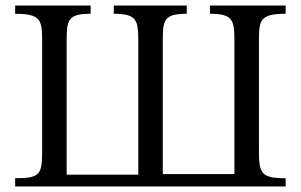

<svg xmlns="http://www.w3.org/2000/svg" viewBox="-20 -677 1093 697"><path d="M1017 0V-30C928 -30 920 -47 920 -131V-525C920 -603 922 -627 1017 -627V-657H742V-627C827 -627 831 -603 831 -525V-45H571V-525C571 -603 573 -627 658 -627V-657H393V-627C478 -627 482 -603 482 -525V-43H222V-525C222 -603 224 -627 309 -627V-657H35V-627C130 -627 133 -603 133 -525V-131C133 -43 126 -30 35 -30V0Z"/></svg>

Font: STIX Two Text
Style: Regular
Weight: 400
Designer: Ross Mills, John Hudson & Paul Hanslow, Tiro Typeworks Ltd; with prior portions MicroPress Inc., and Coen Hoffman.
Foundry: Tiro Typeworks Ltd
Version: Version 2.13 b171